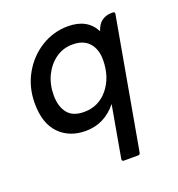

<svg xmlns="http://www.w3.org/2000/svg" viewBox="-104 -463 656 709"><g transform="rotate(-20 224.0 -108.5)"><path d="M293 -52Q244 9 170 9Q106 9 66.5 -31.5Q27 -72 27 -151Q27 -214 56 -265.5Q85 -317 133.5 -347Q182 -377 239 -377Q315 -377 345 -319Q353 -345 369.5 -356.5Q386 -368 408 -368H413Q421 -368 420 -360L329 151Q328 160 320 160H264Q256 160 257 151ZM188 -59Q246 -59 282.5 -104Q319 -149 319 -217Q319 -258 297 -283Q275 -308 232 -308Q195 -308 166 -287.5Q137 -267 120 -232.5Q103 -198 103 -155Q103 -111 123.5 -85Q144 -59 188 -59Z"/></g></svg>

Font: Zain
Style: Italic
Weight: 400
Italic angle: -10°
Designer: Zain,Boutros
Foundry: Mobile Telecommunications Company (Zain), 2024
Version: Version 1.51; ttfautohint (v1.8.4)